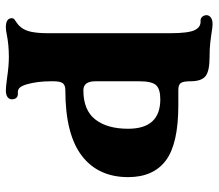

<svg xmlns="http://www.w3.org/2000/svg" viewBox="-64 -654 728 639"><g transform="rotate(90 299.5 -334.0)"><path d="M40 -10Q40 -15 43.5 -18Q47 -21 55.5 -26.5Q64 -32 70 -40Q81 -53 85.5 -75Q90 -97 90 -130V-538Q90 -596 80 -618Q70 -639 50 -638H48Q40 -638 35 -644Q30 -650 30 -658Q30 -666 37.5 -672Q45 -678 60 -678Q69 -678 93 -674Q99 -673 119.5 -670.5Q140 -668 169 -668Q216 -668 233 -654.5Q250 -641 250 -604Q250 -580 256 -572Q262 -564 279 -564H330Q458 -564 513.5 -522.5Q569 -481 569 -397Q569 -297 497.5 -242.5Q426 -188 280 -188Q263 -188 256.5 -179.5Q250 -171 250 -148V-140Q250 -95 260 -60Q265 -43 271.5 -36Q278 -29 290 -30H292Q301 -30 305.5 -24.5Q310 -19 310 -10Q310 -1 302.5 4.5Q295 10 280 10Q269 10 239 6Q199 0 169 0Q129 0 94 7Q81 10 70 10Q40 10 40 -10ZM280 -248Q346 -248 377 -287.5Q408 -327 408 -397Q408 -504 310 -504Q276 -504 263 -490Q250 -476 250 -434V-288Q250 -248 280 -248Z"/></g></svg>

Font: Raigarh
Style: Bold
Weight: 700
Designer: jaikishan Patel
Foundry: MagicType
Version: Version 1.000